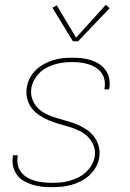

<svg xmlns="http://www.w3.org/2000/svg" viewBox="-20 -767 540 795"><path d="M195 8Q174 8 154 6Q134 4 115 -2Q96 -8 79 -17.5Q62 -27 50.5 -42.5Q39 -58 34.5 -77.5Q30 -97 33 -118Q33 -119 33.5 -120.5Q34 -122 34 -124H54Q53 -122 53 -121Q53 -120 53 -118Q50 -100 54 -83Q58 -66 68.5 -53Q79 -40 93.5 -31.5Q108 -23 124.5 -18.5Q141 -14 159 -12Q177 -10 195 -10Q213 -10 231 -11.5Q249 -13 267 -18Q285 -23 302.5 -31.5Q320 -40 334.5 -53Q349 -66 359 -83Q369 -100 372 -118Q376 -141 368 -162.5Q360 -184 345 -199.5Q330 -215 309.5 -225Q289 -235 267.5 -241.5Q246 -248 224 -254Q202 -260 181.5 -269Q161 -278 142.5 -290Q124 -302 111 -319.5Q98 -337 92.5 -359.5Q87 -382 91 -405Q94 -425 103.5 -443.5Q113 -462 128.5 -477Q144 -492 162.5 -502Q181 -512 200.5 -518Q220 -524 239.5 -526Q259 -528 279 -528Q299 -528 318.5 -526Q338 -524 356.5 -518Q375 -512 390.5 -502Q406 -492 417 -477Q428 -462 432 -442.5Q436 -423 433 -403Q432 -402 432 -400Q432 -398 431 -397H412Q412 -398 412.5 -399.5Q413 -401 413 -402Q416 -420 412.5 -436.5Q409 -453 399.5 -466Q390 -479 376 -487.5Q362 -496 346 -501Q330 -506 313 -508Q296 -510 279 -510Q261 -510 243.5 -508Q226 -506 208.5 -501Q191 -496 174.5 -487.5Q158 -479 144.5 -466Q131 -453 122 -436.5Q113 -420 110 -403Q106 -379 113.5 -357.5Q121 -336 136 -320.5Q151 -305 171.5 -295Q192 -285 213.5 -278.5Q235 -272 257 -266Q279 -260 299.5 -251.5Q320 -243 338.5 -230.5Q357 -218 370 -200.5Q383 -183 389 -160.5Q395 -138 391 -115Q388 -95 377.5 -76Q367 -57 351 -42Q335 -27 315.5 -17Q296 -7 276 -1.5Q256 4 235.5 6Q215 8 195 8ZM282 -596 197 -735 215 -745 295 -611 418 -747 434 -733 303 -596Z"/></svg>

Font: Iosevka SS04 Thin
Style: Italic
Weight: 100
Italic angle: -9°
Monospace: yes
Designer: Belleve Invis
Foundry: Belleve Invis
Version: Version 19.0.0; ttfautohint (v1.8.4)